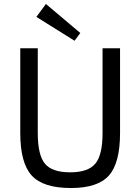

<svg xmlns="http://www.w3.org/2000/svg" viewBox="-20 -933 706 966"><path d="M384 -767 355 -728 163 -848 211 -913ZM584 -690V-264Q584 -113 528 -50Q472 13 337 13Q197 13 139.5 -50Q82 -113 82 -264V-690H170V-264Q170 -153 206 -109.5Q242 -66 333 -66Q423 -66 459.5 -109.5Q496 -153 496 -264V-690Z"/></svg>

Font: Exo 2
Style: Regular
Weight: 400
Designer: Natanael Gama
Version: Version 1.001;PS 001.001;hotconv 1.0.70;makeotf.lib2.5.58329